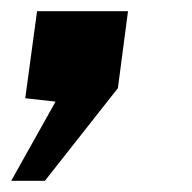

<svg xmlns="http://www.w3.org/2000/svg" viewBox="-29 -176 342 342"><path d="M-9 146H51L181 -19L199 -156H37L16 -1L70 5Z"/></svg>

Font: United Sans ExtraBold
Style: Italic
Weight: 800
Italic angle: -8°
Designer: Pablo Impallari, Rodrigo Fuenzalida (Modified by Dan O. Williams)
Version: Version 1.000;PS 001.000;hotconv 1.0.88;makeotf.lib2.5.64775